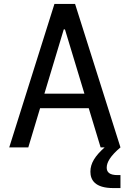

<svg xmlns="http://www.w3.org/2000/svg" viewBox="-20 -750 660 977"><path d="M593 0 362 -730H257L27 0H124L184 -199.5H431.5L492 0H512.5C463.5 43.5 440 81 440 123.5C440 165.5 463 207 556.5 207H593V141H578.5C537 141 523 126 523 103C523 76.5 541 44 593 0ZM206 -273.5 304.5 -600.5H310.5L409.5 -273.5Z"/></svg>

Font: Monaspace Neon
Style: Regular
Weight: 400
Designer: Riley Cran & the Lettermatic Team
Foundry: Lettermatic
Version: Version 1.200 (Monaspace Neon)